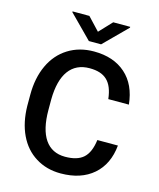

<svg xmlns="http://www.w3.org/2000/svg" viewBox="-133 -1005 918 1109"><g transform="rotate(15 326.5 -451.0)"><path d="M261.7 -912.1H161.1V-907.7L296.4 -771H369.6L505.9 -907.2V-912.1H404.3L333 -836.4ZM491.7 -231.4C485.4 -180.7 469.7 -144.5 445.3 -122.6C420.9 -100.6 384.3 -89.8 335.9 -89.8C230 -89.8 173.8 -172.4 173.8 -326.2V-389.2C175.3 -541 234.4 -620.6 341.8 -620.6C434.1 -620.6 480 -578.1 491.7 -476.1H614.7C606.9 -553.7 579.1 -614.3 531.2 -656.7C483.4 -699.2 420.4 -720.7 341.8 -720.7C283.7 -720.7 232.4 -707 188 -679.2C143.6 -651.4 109.4 -612.3 85.4 -561C61.5 -509.8 49.8 -450.7 49.8 -383.8V-317.4C50.8 -252 63 -194.3 86.4 -145C109.9 -95.7 143.1 -57.6 186.5 -30.8C229.5 -3.9 279.3 9.8 335.9 9.8C417 9.8 481.9 -11.7 530.8 -54.2C579.6 -96.7 607.4 -155.8 614.7 -231.4Z"/></g></svg>

Font: Roboto Medium
Style: Regular
Weight: 500
Designer: Google
Version: Version 2.137; 2017